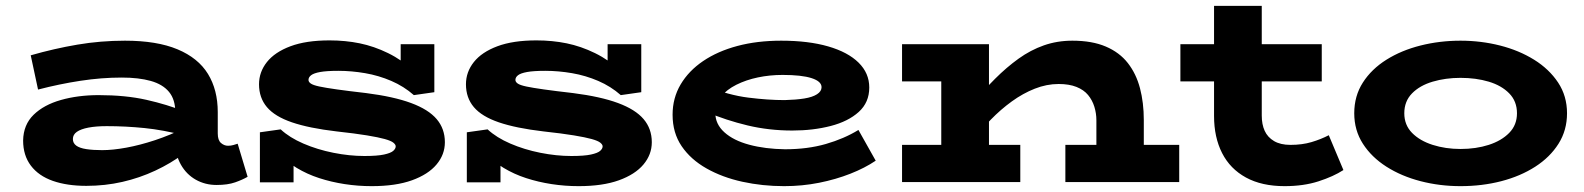

<svg xmlns="http://www.w3.org/2000/svg" viewBox="-20 -622 5411 656"><path d="M720 10Q681 10 649 -8Q617 -26 598 -59.5Q579 -93 579 -138V-238Q579 -282 557.5 -308Q536 -334 495 -345.5Q454 -357 396 -357Q327 -357 255 -346Q183 -335 110 -316L85 -433Q165 -456 244.5 -469.5Q324 -483 407 -483Q516 -483 586.5 -453.5Q657 -424 690.5 -369.5Q724 -315 724 -239V-166Q724 -143 735 -133.5Q746 -124 759 -124Q769 -124 777.5 -126.5Q786 -129 792 -131L826 -18Q809 -8 783.5 1Q758 10 720 10ZM275 13Q209 13 160.5 -4Q112 -21 85.5 -56Q59 -91 59 -142Q60 -196 95 -230Q130 -264 188.5 -280.5Q247 -297 317 -297Q409 -297 480 -281Q551 -265 611 -241V-159Q538 -178 473.5 -184.5Q409 -191 345 -191Q308 -191 282 -186Q256 -181 242.5 -171.5Q229 -162 229 -147Q229 -133 240.5 -124.5Q252 -116 275 -112.5Q298 -109 329 -109Q365 -109 411.5 -117.5Q458 -126 509.5 -143Q561 -160 611 -185L608 -97Q564 -64 510.5 -39Q457 -14 398 -0.5Q339 13 275 13Z M1250 14Q1203 14 1157.5 7Q1112 0 1070.5 -13.5Q1029 -27 993.5 -48.5Q958 -70 930 -100L983 -117V1H868V-170L939 -180Q969 -152 1016.5 -131.5Q1064 -111 1119 -100Q1174 -89 1225 -89Q1269 -89 1292 -94Q1315 -99 1323.5 -106.5Q1332 -114 1332 -122Q1332 -128 1324 -134.5Q1316 -141 1294.5 -147Q1273 -153 1233.5 -159.5Q1194 -166 1130 -173Q1036 -184 977.5 -204Q919 -224 892 -256Q865 -288 865 -334Q865 -376 892 -410Q919 -444 972.5 -464Q1026 -484 1106 -484Q1160 -484 1209 -474Q1258 -464 1306 -440.5Q1354 -417 1401 -375L1349 -349V-471H1464V-307L1394 -297Q1360 -327 1317 -345.5Q1274 -364 1227.5 -372Q1181 -380 1136 -380Q1096 -380 1074 -376Q1052 -372 1043 -365Q1034 -358 1034 -349Q1034 -342 1042 -336.5Q1050 -331 1071 -326.5Q1092 -322 1131 -316.5Q1170 -311 1231 -304Q1325 -292 1384.5 -270Q1444 -248 1472 -215Q1500 -182 1500 -136Q1500 -94 1471.5 -60Q1443 -26 1387.5 -6Q1332 14 1250 14Z M1957 14Q1910 14 1864.5 7Q1819 0 1777.5 -13.5Q1736 -27 1700.5 -48.5Q1665 -70 1637 -100L1690 -117V1H1575V-170L1646 -180Q1676 -152 1723.5 -131.5Q1771 -111 1826 -100Q1881 -89 1932 -89Q1976 -89 1999 -94Q2022 -99 2030.5 -106.5Q2039 -114 2039 -122Q2039 -128 2031 -134.5Q2023 -141 2001.5 -147Q1980 -153 1940.5 -159.5Q1901 -166 1837 -173Q1743 -184 1684.5 -204Q1626 -224 1599 -256Q1572 -288 1572 -334Q1572 -376 1599 -410Q1626 -444 1679.5 -464Q1733 -484 1813 -484Q1867 -484 1916 -474Q1965 -464 2013 -440.5Q2061 -417 2108 -375L2056 -349V-471H2171V-307L2101 -297Q2067 -327 2024 -345.5Q1981 -364 1934.5 -372Q1888 -380 1843 -380Q1803 -380 1781 -376Q1759 -372 1750 -365Q1741 -358 1741 -349Q1741 -342 1749 -336.5Q1757 -331 1778 -326.5Q1799 -322 1838 -316.5Q1877 -311 1938 -304Q2032 -292 2091.5 -270Q2151 -248 2179 -215Q2207 -182 2207 -136Q2207 -94 2178.5 -60Q2150 -26 2094.5 -6Q2039 14 1957 14Z M2659 14Q2585 14 2516.5 -1Q2448 -16 2394 -46.5Q2340 -77 2309 -122.5Q2278 -168 2278 -230Q2278 -287 2305.5 -333.5Q2333 -380 2382.5 -413.5Q2432 -447 2499.5 -465Q2567 -483 2649 -483Q2742 -483 2809.5 -463.5Q2877 -444 2913.5 -408Q2950 -372 2950 -323Q2950 -272 2914 -239.5Q2878 -207 2818 -191.5Q2758 -176 2687 -176Q2607 -176 2534 -193.5Q2461 -211 2395 -239V-327Q2469 -297 2536.5 -288.5Q2604 -280 2661 -280Q2700 -281 2728 -285.5Q2756 -290 2771.5 -300Q2787 -310 2787 -324Q2787 -344 2753 -355Q2719 -366 2654 -366Q2610 -366 2569.5 -357.5Q2529 -349 2496 -332.5Q2463 -316 2443.5 -292Q2424 -268 2424 -236Q2424 -198 2455 -170Q2486 -142 2540 -127.5Q2594 -113 2662 -112Q2739 -112 2801.5 -130Q2864 -148 2913 -178L2972 -73Q2935 -48 2885.5 -28.5Q2836 -9 2778.5 2.5Q2721 14 2659 14Z M3726 0V-211Q3726 -235 3719 -257.5Q3712 -280 3697.5 -297.5Q3683 -315 3658 -325Q3633 -335 3597 -335Q3556 -335 3515.5 -319Q3475 -303 3437 -275.5Q3399 -248 3365 -213Q3331 -178 3303 -141V-268Q3341 -314 3380 -353Q3419 -392 3460 -421.5Q3501 -451 3546.5 -467Q3592 -483 3644 -483Q3711 -483 3758 -463Q3805 -443 3833.5 -406.5Q3862 -370 3875 -320.5Q3888 -271 3888 -212V0ZM3062 0V-127H3466V0ZM3196 0V-471H3359V0ZM3062 -344V-471H3319V-344ZM3620 0V-127H4009V0Z M4369 14Q4291 14 4237 -15.5Q4183 -45 4155.5 -99Q4128 -153 4128 -226V-602H4291V-227Q4291 -197 4301 -175Q4311 -153 4333 -140Q4355 -127 4389 -127Q4429 -127 4461 -136.5Q4493 -146 4520 -160L4570 -41Q4536 -19 4485 -2.5Q4434 14 4369 14ZM4013 -344V-471H4496V-344Z M4970 14Q4899 14 4833.5 -3Q4768 -20 4717 -52.5Q4666 -85 4636.5 -131Q4607 -177 4607 -235Q4607 -294 4636.5 -340Q4666 -386 4717 -418Q4768 -450 4833.5 -466.5Q4899 -483 4970 -483Q5040 -483 5105 -466.5Q5170 -450 5221.5 -418Q5273 -386 5303.5 -340Q5334 -294 5334 -235Q5334 -177 5305 -131Q5276 -85 5225.5 -52.5Q5175 -20 5109.5 -3Q5044 14 4970 14ZM4970 -113Q5023 -113 5066.5 -127Q5110 -141 5136.5 -168Q5163 -195 5163 -235Q5163 -276 5136.5 -303Q5110 -330 5066.5 -343Q5023 -356 4970 -356Q4919 -356 4875 -343Q4831 -330 4804.5 -303Q4778 -276 4778 -235Q4778 -195 4804.5 -168Q4831 -141 4875 -127Q4919 -113 4970 -113Z"/></svg>

Font: BioRhyme SemiExpanded ExtraBold
Style: Regular
Weight: 800
Width: 6
Designer: Aoife Mooney
Foundry: Aoife Mooney Type
Version: Version 1.600;gftools[0.9.33]